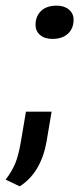

<svg xmlns="http://www.w3.org/2000/svg" viewBox="-59 -517 285 681"><path d="M11 144 -39 120Q-16 90 -4.5 61.5Q7 33 15 -14L33 -121H124L106 -14Q86 96 11 144ZM127 -379Q99 -379 83 -393Q67 -407 67 -429Q67 -459 86.5 -478Q106 -497 142 -497Q169 -497 185.5 -483Q202 -469 202 -447Q202 -416 182 -397.5Q162 -379 127 -379Z"/></svg>

Font: Creato Display Medium
Style: Italic
Weight: 500
Italic angle: -10°
Version: Version 1.000